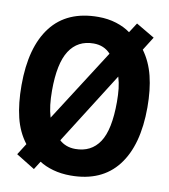

<svg xmlns="http://www.w3.org/2000/svg" viewBox="-82 -785 764 868"><g transform="rotate(10 300.0 -350.5)"><path d="M151 -350Q151 -314 154.5 -284.5Q158 -255 166 -228L378 -559Q348 -592 300 -592Q227 -592 189 -533.5Q151 -475 151 -350ZM449 -350Q449 -383 446 -410.5Q443 -438 435 -464L227 -135Q239 -123 258 -115.5Q277 -108 300 -108Q373 -108 411 -165Q449 -222 449 -350ZM79 -91Q42 -139 26.5 -203Q11 -267 11 -350Q11 -525 84 -619.5Q157 -714 300 -714Q345 -714 383 -702Q421 -690 448 -670L477 -715L562 -665L523 -603Q558 -555 573.5 -492.5Q589 -430 589 -350Q589 -175 515.5 -80.5Q442 14 300 14Q256 14 219 3.5Q182 -7 156 -24L132 14L46 -39Z"/></g></svg>

Font: PT Mono
Style: Bold
Weight: 700
Monospace: yes
Designer: A.Korolkova, I.Chaeva
Foundry: ParaType Ltd
Version: Version 1.000 OFL